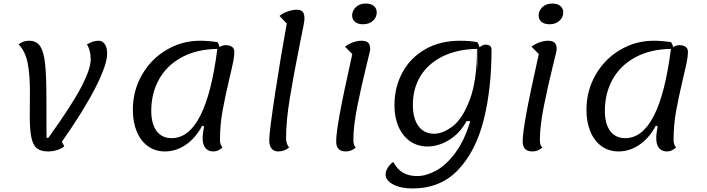

<svg xmlns="http://www.w3.org/2000/svg" viewBox="-20 -830 3994 1084"><path d="M149 -314Q149 -410 136 -475Q123 -540 85 -580Q111 -600 144 -600Q186 -600 206.5 -569.5Q227 -539 234.5 -471.5Q242 -404 242 -275Q242 -119 242.5 -88Q243 -57 243 -52H253Q380 -228 436 -333.5Q492 -439 492 -494Q492 -546 471 -580Q497 -593 509.5 -596.5Q522 -600 538 -600Q559 -600 572 -580.5Q585 -561 585 -528Q585 -465 519 -335.5Q453 -206 329 -29L343 -5Q331 8 304.5 16.5Q278 25 252 25Q210 25 188 7Q166 -11 157 -54Q148 -97 148 -178Z M1275 -386Q1250 -280 1236 -202Q1222 -124 1222 -40Q1222 -12 1236 2Q1213 25 1185 25Q1156 25 1140 6Q1124 -13 1124 -50Q1124 -76 1132 -116L1122 -121Q1085 -51 1029.5 -13Q974 25 911 25Q857 25 816 -4Q775 -33 752.5 -86.5Q730 -140 730 -210Q730 -317 781 -406.5Q832 -496 919.5 -548Q1007 -600 1110 -600Q1157 -600 1208 -592Q1218 -576 1219 -564Q1236 -575 1254 -575Q1277 -575 1290 -565.5Q1303 -556 1303 -538Q1303 -514 1297 -483.5Q1291 -453 1275 -386ZM1207 -554Q1089 -552 1005 -506Q921 -460 877.5 -381.5Q834 -303 834 -204Q834 -131 864 -90.5Q894 -50 949 -50Q1143 -50 1207 -554Z M1500 -38Q1500 -85 1534 -307.5Q1568 -530 1599 -697L1558 -740Q1577 -756 1604.5 -765.5Q1632 -775 1655 -775Q1679 -775 1689 -763.5Q1699 -752 1699 -724Q1699 -705 1674 -588Q1637 -403 1616 -274.5Q1595 -146 1595 -47Q1595 -35 1600 -19.5Q1605 -4 1613 2Q1586 25 1550 25Q1527 25 1513.5 9Q1500 -7 1500 -38Z M1968 -743Q1968 -769 1989 -789.5Q2010 -810 2046 -810Q2075 -810 2091 -796Q2107 -782 2107 -760Q2107 -732 2085.5 -712.5Q2064 -693 2029 -693Q2001 -693 1984.5 -706.5Q1968 -720 1968 -743ZM1878 -33Q1878 -75 1897.5 -183.5Q1917 -292 1969 -525L1928 -566Q1947 -582 1973 -591Q1999 -600 2020 -600Q2047 -600 2058.5 -589Q2070 -578 2070 -550Q2070 -545 2053 -477Q2020 -344 1997.5 -230.5Q1975 -117 1975 -40Q1975 -9 1989 3Q1964 25 1933 25Q1906 25 1892 11.5Q1878 -2 1878 -33Z M2755 -549Q2755 -327 2710.5 -151.5Q2666 24 2566.5 129Q2467 234 2309 234Q2243 234 2200 211.5Q2157 189 2157 154Q2157 137 2168.5 118Q2180 99 2200 84Q2222 125 2254.5 144.5Q2287 164 2336 164Q2385 164 2441 134Q2497 104 2549.5 34.5Q2602 -35 2635 -146H2614Q2578 -79 2517.5 -41Q2457 -3 2393 -3Q2338 -3 2296 -32Q2254 -61 2230.5 -113.5Q2207 -166 2207 -235Q2207 -337 2251.5 -420Q2296 -503 2380 -551.5Q2464 -600 2577 -600Q2633 -600 2675 -592Q2684 -578 2687 -563Q2701 -573 2707.5 -575.5Q2714 -578 2721 -578Q2755 -578 2755 -549ZM2675 -424 2676 -476Q2676 -500 2674 -554H2673ZM2673 -554Q2561 -552 2479 -511.5Q2397 -471 2354 -400.5Q2311 -330 2311 -239Q2311 -161 2342.5 -118Q2374 -75 2431 -75Q2482 -75 2537.5 -118.5Q2593 -162 2633 -269Q2673 -376 2673 -554Z M3021 -743Q3021 -769 3042 -789.5Q3063 -810 3099 -810Q3128 -810 3144 -796Q3160 -782 3160 -760Q3160 -732 3138.5 -712.5Q3117 -693 3082 -693Q3054 -693 3037.5 -706.5Q3021 -720 3021 -743ZM2931 -33Q2931 -75 2950.5 -183.5Q2970 -292 3022 -525L2981 -566Q3000 -582 3026 -591Q3052 -600 3073 -600Q3100 -600 3111.5 -589Q3123 -578 3123 -550Q3123 -545 3106 -477Q3073 -344 3050.5 -230.5Q3028 -117 3028 -40Q3028 -9 3042 3Q3017 25 2986 25Q2959 25 2945 11.5Q2931 -2 2931 -33Z M3836 -386Q3811 -280 3797 -202Q3783 -124 3783 -40Q3783 -12 3797 2Q3774 25 3746 25Q3717 25 3701 6Q3685 -13 3685 -50Q3685 -76 3693 -116L3683 -121Q3646 -51 3590.5 -13Q3535 25 3472 25Q3418 25 3377 -4Q3336 -33 3313.5 -86.5Q3291 -140 3291 -210Q3291 -317 3342 -406.5Q3393 -496 3480.5 -548Q3568 -600 3671 -600Q3718 -600 3769 -592Q3779 -576 3780 -564Q3797 -575 3815 -575Q3838 -575 3851 -565.5Q3864 -556 3864 -538Q3864 -514 3858 -483.5Q3852 -453 3836 -386ZM3768 -554Q3650 -552 3566 -506Q3482 -460 3438.5 -381.5Q3395 -303 3395 -204Q3395 -131 3425 -90.5Q3455 -50 3510 -50Q3704 -50 3768 -554Z"/></svg>

Font: Lemonada Light
Style: Regular
Weight: 300
Designer: Mohamed Gaber (Arabic) Eduardo Tunni (Latin)
Foundry: Kief Type Foundry
Version: Version 3.006